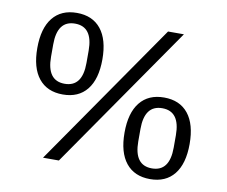

<svg xmlns="http://www.w3.org/2000/svg" viewBox="-79 -808 1085 918"><g transform="rotate(10 463.5 -349.0)"><path d="M340 -365Q299 -314 223 -314Q147 -314 106 -365Q65 -416 65 -512Q65 -608 106 -659Q147 -710 223 -710Q299 -710 340 -659Q381 -608 381 -512Q381 -416 340 -365ZM183 0 667 -698H744L260 0ZM309 -482V-542Q309 -658 223 -658Q137 -658 137 -542V-482Q137 -366 223 -366Q309 -366 309 -482ZM821 -39Q780 12 704 12Q628 12 587 -39Q546 -90 546 -186Q546 -282 587 -333Q628 -384 704 -384Q780 -384 821 -333Q862 -282 862 -186Q862 -90 821 -39ZM790 -156V-216Q790 -332 704 -332Q618 -332 618 -216V-156Q618 -40 704 -40Q790 -40 790 -156Z"/></g></svg>

Font: Anuphan
Style: Regular
Weight: 400
Designer: Mike Abbink, Paul van der Laan, Pieter van Rosmalen, Mint Tantisuwanna
Foundry: Bold Monday; Cadson Demak
Version: Version 3.002;hotconv 1.0.109;makeotfexe 2.5.65596